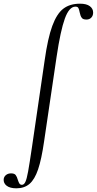

<svg xmlns="http://www.w3.org/2000/svg" viewBox="-118 -746 525 1041"><path d="M325 -650Q318 -659 314 -679Q311 -695 307 -702.5Q303 -710 291 -710Q257 -710 233.5 -645Q210 -580 189 -439L121 21Q107 118 88.5 172.5Q70 227 42 251Q14 275 -29 275Q-64 275 -82 261Q-100 247 -98 225Q-96 211 -85 202.5Q-74 194 -58 194Q-40 194 -33 203Q-26 212 -21 230Q-17 243 -12.5 249.5Q-8 256 1 256Q12 256 19.5 240.5Q27 225 34.5 183.5Q42 142 56 47L124 -418Q141 -539 165.5 -605.5Q190 -672 225.5 -699Q261 -726 316 -726Q351 -726 369 -712.5Q387 -699 387 -678Q387 -661 377 -650.5Q367 -640 351 -640Q331 -640 325 -650Z"/></svg>

Font: CormorantInfant-MediumItalic
Style: Italic
Weight: 500
Italic angle: -10°
Designer: Christian Thalmann (Catharsis Fonts)
Foundry: Catharsis Fonts
Version: Version 3.303